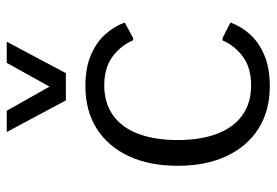

<svg xmlns="http://www.w3.org/2000/svg" viewBox="-146 -668 824 572"><g transform="rotate(-90 266.0 -382.0)"><path d="M294.9 9.8Q222.2 9.8 168.9 -23.9Q115.7 -57.6 86.9 -119.1Q58.1 -180.7 58.1 -264.6Q58.1 -349.1 86.9 -410.6Q115.7 -472.2 168.9 -505.9Q222.2 -539.6 294.9 -539.6Q349.6 -539.6 387.9 -523.2Q426.3 -506.8 450.2 -480Q474.1 -453.1 484.9 -422.4L439 -397.5H432.1Q415.5 -435.5 382.3 -459.5Q349.1 -483.4 297.9 -483.4Q245.1 -483.4 208.5 -457.3Q171.9 -431.2 153.3 -382.1Q134.8 -333 134.8 -264.6Q134.8 -196.8 153.3 -147.7Q171.9 -98.6 208.3 -72.3Q244.6 -45.9 297.9 -45.9Q349.1 -45.9 382.1 -69.6Q415 -93.3 431.6 -130.9H439L484.9 -107.4Q474.1 -76.7 450.2 -49.8Q426.3 -22.9 387.9 -6.6Q349.6 9.8 294.9 9.8ZM252.9 -597.7 158.7 -773.9H222.2L293.9 -646.5L364.7 -773.9H427.7L334 -597.7Z"/></g></svg>

Font: Comme Light
Style: Regular
Weight: 300
Version: Version 1.000;gftools[0.9.27]